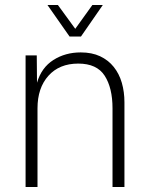

<svg xmlns="http://www.w3.org/2000/svg" viewBox="-20 -753 604 773"><path d="M83 0V-530H128L129 -420Q147 -481 195 -511.5Q243 -542 305 -542Q350 -542 383 -526.5Q416 -511 438 -483.5Q460 -456 470.5 -419.5Q481 -383 481 -341V0H433V-317Q433 -399 401.5 -448Q370 -497 295 -497Q219 -497 175 -448Q131 -399 131 -317V0ZM171 -733H213L283 -637L352 -733H394L306 -606H260Z"/></svg>

Font: Geist ExtLt
Style: Regular
Weight: 400
Designer: Basement.studio, Andrés Briganti, Mateo Zaragoza
Foundry: Basement.studio, Vercel, Andrés Briganti, Guido Ferreyra, Mateo Zaragoza
Version: Version 1.401